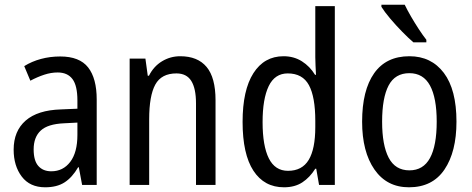

<svg xmlns="http://www.w3.org/2000/svg" viewBox="-20 -837 2006 816"><path d="M236 -597Q318 -597 354.5 -550.5Q391 -504 391 -414V-51H329L315 -126H312Q287 -83 254.5 -62Q222 -41 172 -41Q107 -41 72.5 -86.5Q38 -132 38 -201Q38 -280 89 -324.5Q140 -369 239 -372L309 -375V-410Q309 -473 288 -501Q267 -529 225 -529Q197 -529 168 -519.5Q139 -510 109 -494L83 -556Q115 -576 154 -586.5Q193 -597 236 -597ZM252 -313Q183 -310 153 -282Q123 -254 123 -202Q123 -154 143 -131.5Q163 -109 198 -109Q248 -109 278.5 -149Q309 -189 309 -264V-316Z M746 -598Q820 -598 858 -552.5Q896 -507 896 -411V-51H813V-398Q813 -461 793 -493Q773 -525 730 -525Q666 -525 640 -477.5Q614 -430 614 -330V-51H531V-588H598L608 -515H613Q633 -555 668.5 -576.5Q704 -598 746 -598Z M1187 -41Q1103 -41 1057 -111.5Q1011 -182 1011 -319Q1011 -454 1057 -526Q1103 -598 1185 -598Q1229 -598 1263 -576.5Q1297 -555 1319 -519H1323Q1322 -538 1321 -558.5Q1320 -579 1320 -594V-811H1403V-51H1336L1324 -120H1320Q1297 -83 1265 -62Q1233 -41 1187 -41ZM1204 -111Q1264 -111 1292 -157.5Q1320 -204 1320 -297V-323Q1320 -425 1293 -475Q1266 -525 1203 -525Q1148 -525 1122 -471Q1096 -417 1096 -318Q1096 -217 1122.5 -164Q1149 -111 1204 -111Z M1920 -320Q1920 -192 1869 -116.5Q1818 -41 1718 -41Q1624 -41 1571.5 -116.5Q1519 -192 1519 -320Q1519 -453 1570 -525.5Q1621 -598 1720 -598Q1813 -598 1866.5 -527Q1920 -456 1920 -320ZM1604 -320Q1604 -220 1632 -166.5Q1660 -113 1720 -113Q1779 -113 1807.5 -165.5Q1836 -218 1836 -320Q1836 -421 1807.5 -473.5Q1779 -526 1720 -526Q1659 -526 1631.5 -473.5Q1604 -421 1604 -320ZM1700 -817Q1711 -794 1727 -766.5Q1743 -739 1760 -713Q1777 -687 1792 -668V-657H1737Q1717 -674 1689.5 -702Q1662 -730 1638 -758.5Q1614 -787 1601 -808V-817Z"/></svg>

Font: Noto Sans Tamil UI Condensed
Style: Regular
Weight: 400
Width: 3
Designer: Jelle Bosma - Monotype Design Team
Foundry: Monotype Imaging Inc.
Version: Version 2.004; ttfautohint (v1.8.4.7-5d5b)